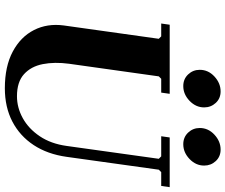

<svg xmlns="http://www.w3.org/2000/svg" viewBox="-89 -831 930 792"><g transform="rotate(90 376.0 -435.0)"><path d="M547 -670H752L747 -635H690L680 -625L627 -245Q616 -166 578.5 -109Q541 -52 481.5 -21Q422 10 344 10Q254 10 193 -22.5Q132 -55 104 -110Q76 -165 85 -233L140 -625L130 -635H77L82 -670H367L362 -635H305L295 -625L243 -255Q235 -195 244.5 -146.5Q254 -98 286 -69Q318 -40 377 -40Q424 -40 467.5 -64Q511 -88 542 -134Q573 -180 582 -245L635 -625L625 -635H542ZM335 -726Q306 -726 287 -746Q268 -766 268 -794Q268 -829 295.5 -854.5Q323 -880 357 -880Q386 -880 404.5 -860Q423 -840 423 -812Q423 -778 396 -752Q369 -726 335 -726ZM575 -726Q546 -726 527 -746Q508 -766 508 -794Q508 -829 535.5 -854.5Q563 -880 597 -880Q626 -880 644.5 -860Q663 -840 663 -812Q663 -778 636 -752Q609 -726 575 -726Z"/></g></svg>

Font: Brygada 1918
Style: Bold Italic
Weight: 700
Italic angle: -8°
Designer: Mateusz Machalski | Borys Kosmynka | Przemek Hoffer
Foundry: NIEPODLEGLA 2018
Version: Version 3.006